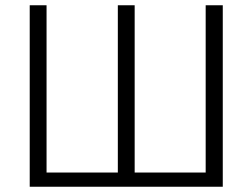

<svg xmlns="http://www.w3.org/2000/svg" viewBox="-20 -710 959 730"><path d="M827 -690V0H93V-690H157V-54H428V-690H492V-54H762V-690Z"/></svg>

Font: Exo 2.0 Light
Style: Regular
Weight: 300
Designer: Natanael Gama
Version: Version 1.001;PS 001.001;hotconv 1.0.70;makeotf.lib2.5.58329